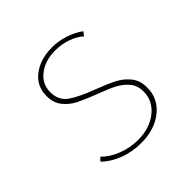

<svg xmlns="http://www.w3.org/2000/svg" viewBox="-121 -506 606 606"><g transform="rotate(-45 182.0 -203.5)"><path d="M45 -47 56 -58Q76 -37 109 -24Q142 -11 178 -11Q229 -11 263.5 -38Q298 -65 298 -107Q298 -134 283 -151.5Q268 -169 247 -180Q226 -191 188 -205Q149 -220 126 -231.5Q103 -243 87 -263Q71 -283 71 -313Q71 -358 105.5 -384Q140 -410 192 -410Q221 -410 248.5 -401Q276 -392 298 -376L288 -363Q270 -379 244.5 -387.5Q219 -396 192 -396Q147 -396 117.5 -373Q88 -350 88 -314Q88 -277 115 -258Q142 -239 196 -219Q235 -204 258.5 -192Q282 -180 298.5 -159.5Q315 -139 315 -108Q315 -59 276.5 -28Q238 3 178 3Q137 3 101.5 -11Q66 -25 45 -47Z"/></g></svg>

Font: Ysabeau Thin
Style: Regular
Weight: 200
Designer: Christian Thalmann (Catharsis Fonts)
Version: Version 0.003